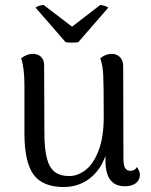

<svg xmlns="http://www.w3.org/2000/svg" viewBox="-20 -737 606 770"><path d="M541 -36Q541 -15 525 -2.5Q509 10 481 10Q403 10 403 -92V-112Q382 -53 338 -20Q294 13 235 13Q153 13 116 -35Q79 -83 78 -197V-395Q78 -464 65 -503Q87 -521 112 -521Q132 -521 144.5 -509Q157 -497 157 -476L158 -207Q158 -142 167.5 -104Q177 -66 198.5 -48.5Q220 -31 258 -31Q292 -31 323.5 -55.5Q355 -80 375.5 -133.5Q396 -187 396 -269Q396 -398 394 -437Q392 -476 382 -503Q403 -521 428 -521Q448 -521 461 -508Q474 -495 474 -473L475 -103Q475 -75 481.5 -63.5Q488 -52 503 -52Q521 -52 529 -67Q541 -51 541 -36ZM269 -630 382 -717Q388 -717 399.5 -713.5Q411 -710 414 -706L294 -568Q282 -566 268 -566Q255 -566 243 -568L123 -706Q125 -710 136.5 -713.5Q148 -717 155 -717Z"/></svg>

Font: Arima Madurai
Style: Regular
Weight: 400
Designer: Joana Correia and Natanael Gama
Foundry: NDISCOVER
Version: Version 1.020